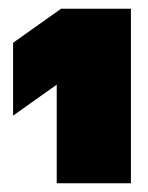

<svg xmlns="http://www.w3.org/2000/svg" viewBox="-20 -800 340 440"><path d="M110 -380V-606L10 -535V-702L120 -780H280V-380Z"/></svg>

Font: Golos Text Black
Style: Regular
Weight: 900
Designer: A.Korolkova, Vitaly Kuzmin
Foundry: ParaType Ltd
Version: Version 2.004